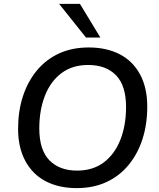

<svg xmlns="http://www.w3.org/2000/svg" viewBox="-20 -958 815 987"><path d="M374 9Q283 9 215.5 -26Q148 -61 110.5 -130Q73 -199 73 -296Q73 -386 97.5 -462Q122 -538 169 -595Q216 -652 283 -683Q350 -714 436 -714Q528 -714 595.5 -679Q663 -644 700 -575.5Q737 -507 737 -410Q737 -319 712.5 -243Q688 -167 641 -110Q594 -53 527 -22Q460 9 374 9ZM376 -81Q458 -81 514 -123.5Q570 -166 599 -240Q628 -314 628 -408Q628 -518 576.5 -571Q525 -624 433 -624Q352 -624 296 -582Q240 -540 211 -466Q182 -392 182 -298Q182 -187 234 -134Q286 -81 376 -81ZM422 -765 284 -938H391L496 -765Z"/></svg>

Font: Nunito Sans 12pt ExtraLight 12pt SemiBold
Style: Italic
Weight: 600
Italic angle: -9°
Version: Version 3.101;gftools[0.9.27]